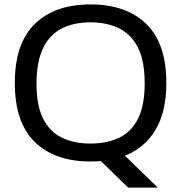

<svg xmlns="http://www.w3.org/2000/svg" viewBox="-20 -718 818 868"><path d="M559 130 436 10Q425 11 413 11.5Q401 12 389 12Q228 12 137.5 -76Q47 -164 47 -343Q47 -522 137.5 -610Q228 -698 389 -698Q550 -698 641 -610Q732 -522 732 -343Q732 -213 683 -131Q634 -49 545 -14L693 130ZM389 -69Q465 -69 520 -96Q575 -123 604.5 -182.5Q634 -242 634 -339V-343Q634 -442 604 -502Q574 -562 519 -589.5Q464 -617 389 -617Q314 -617 259.5 -589.5Q205 -562 175.5 -502Q146 -442 145 -343V-339Q145 -242 174.5 -182.5Q204 -123 259 -96Q314 -69 389 -69Z"/></svg>

Font: Archivo VF Beta
Style: Regular
Weight: 400
Designer: Hector Gatti
Foundry: Omnibus-Type
Version: Version 1.002